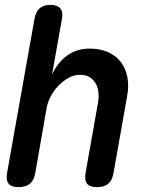

<svg xmlns="http://www.w3.org/2000/svg" viewBox="-20 -760 640 790"><path d="M172 -316 125 -48Q120 -18 103 -4Q86 10 57 10Q27 10 15.5 -4Q4 -18 9 -48L122 -683Q127 -712 143.5 -726Q160 -740 187 -740Q215 -740 227.5 -726Q240 -712 235 -683L194 -453Q218 -504 257 -532Q296 -560 348 -560Q392 -560 424.5 -545.5Q457 -531 477 -505Q497 -479 504 -443Q511 -407 503 -364L447 -48Q442 -18 425.5 -4Q409 10 379 10Q350 10 338.5 -4Q327 -18 332 -48L383 -336Q387 -358 385 -379Q383 -400 374 -416Q365 -432 349.5 -442Q334 -452 309 -452Q284 -452 261 -439Q238 -426 219.5 -406.5Q201 -387 188.5 -363Q176 -339 172 -316Z"/></svg>

Font: Maple Mono NL SemiBold
Style: Italic
Weight: 600
Italic angle: -10°
Monospace: yes
Designer: subframe7536
Version: Version 7.000